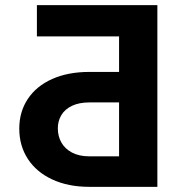

<svg xmlns="http://www.w3.org/2000/svg" viewBox="-20 -724 684 744"><path d="M54.7 -225.6Q54.7 -291 87.9 -340.8Q121.1 -390.6 182.4 -418Q243.7 -445.3 326.2 -445.3H441.4V-583H123V-704.1H589.8V0H326.2Q244.1 0 182.6 -28.6Q121.1 -57.1 87.9 -108.2Q54.7 -159.2 54.7 -225.6ZM441.4 -327.1H326.2Q286.6 -327.1 259 -314Q231.4 -300.8 217.8 -278.1Q204.1 -255.4 204.1 -226.6Q204.1 -196.3 217.8 -171.9Q231.4 -147.5 259 -132.8Q286.6 -118.2 326.2 -118.2H441.4Z"/></svg>

Font: Pretendard Std
Style: Bold
Weight: 700
Designer: Base glyphs from Inter by Rasmus Andersson; Hangeul glyphs from Noto Sans CJK(Source Han Sans) by Jang Soo-young and Kan
Foundry: Kil Hyung-jin
Version: Version 1.309